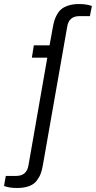

<svg xmlns="http://www.w3.org/2000/svg" viewBox="-102 -751 476 953"><path d="M-18.1 182.1Q-55.7 182.1 -82 171.9L-73.2 122.1H-21Q29.8 122.1 39.1 70.8L132.8 -464.8H56.2L65.9 -525.9H144L160.2 -615.2Q163.6 -634.8 168 -649.2Q172.4 -663.6 181.6 -679.9Q190.9 -696.3 204.1 -706.8Q217.3 -717.3 239.3 -724.1Q261.2 -731 290 -731Q328.6 -731 354 -721.2L344.2 -670.9H292Q240.7 -670.9 231.9 -620.1L110.8 68.8Q106.4 93.8 100.1 110.8Q93.8 127.9 80.3 145.8Q66.9 163.6 42.2 172.9Q17.6 182.1 -18.1 182.1Z"/></svg>

Font: Archivo Light
Style: Italic
Weight: 300
Italic angle: -10°
Designer: Hector Gatti
Foundry: Omnibus-Type
Version: Version 2.001